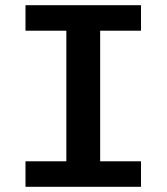

<svg xmlns="http://www.w3.org/2000/svg" viewBox="-20 -718 640 738"><path d="M78 0V-98H235V-600H78V-698H522V-600H365V-98H522V0Z"/></svg>

Font: IBM Plex Mono SemiBold
Style: Regular
Weight: 600
Monospace: yes
Designer: Mike Abbink, Paul van der Laan, Pieter van Rosmalen
Foundry: Bold Monday
Version: Version 2.3